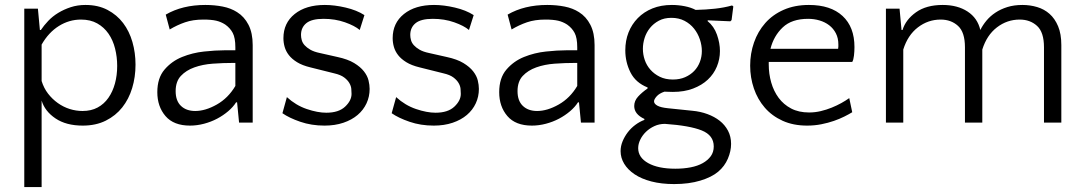

<svg xmlns="http://www.w3.org/2000/svg" viewBox="-20 -495 4377 775"><path d="M325 -475Q376 -475 414 -455Q452 -435 477 -402Q502 -369 514.5 -325.5Q527 -282 527 -234Q527 -184 513.5 -139.5Q500 -95 473.5 -61.5Q447 -28 407 -8Q367 12 314 12Q247 12 204 -17Q161 -46 148 -89V260H78V-460H133L141 -374H145Q157 -392 174.5 -410.5Q192 -429 215 -443Q238 -457 265.5 -466Q293 -475 325 -475ZM307 -416Q259 -416 217.5 -390Q176 -364 148 -315V-168Q157 -139 174 -117Q191 -95 213.5 -79Q236 -63 261.5 -55Q287 -47 313 -47Q348 -47 374 -61Q400 -75 417.5 -100Q435 -125 444 -158Q453 -191 453 -229Q453 -265 444.5 -299Q436 -333 418 -359Q400 -385 372.5 -400.5Q345 -416 307 -416Z M945 0 937 -82H933Q921 -63 901 -46Q881 -29 856.5 -16Q832 -3 803.5 4.5Q775 12 747 12Q681 12 648 -26.5Q615 -65 615 -123Q615 -180 644 -214Q673 -248 715 -265Q757 -282 803.5 -287Q850 -292 885 -292H930V-304Q930 -342 919.5 -362Q909 -382 889 -396Q872 -407 852.5 -411.5Q833 -416 801 -416Q759 -416 727 -405Q695 -394 665 -376L649 -436Q716 -475 809 -475Q846 -475 879 -468.5Q912 -462 937 -446Q966 -428 983 -395Q1000 -362 1000 -313V0ZM768 -47Q809 -47 855 -73Q901 -99 930 -148V-241H921Q880 -241 839 -238Q798 -235 764.5 -223Q731 -211 710 -188.5Q689 -166 689 -127Q689 -88 710.5 -67.5Q732 -47 768 -47Z M1286 -419Q1238 -419 1216.5 -401.5Q1195 -384 1195 -354Q1195 -344 1198 -333Q1201 -322 1209.5 -312.5Q1218 -303 1232.5 -294.5Q1247 -286 1271 -281L1342 -265Q1384 -256 1409.5 -240.5Q1435 -225 1449 -207Q1463 -189 1467.5 -170.5Q1472 -152 1472 -136Q1472 -105 1459.5 -78Q1447 -51 1423.5 -31Q1400 -11 1366 0.5Q1332 12 1290 12Q1237 12 1192 -3.5Q1147 -19 1120 -38L1138 -103Q1174 -70 1218 -55Q1262 -40 1297 -40Q1347 -40 1373 -64.5Q1399 -89 1399 -116Q1399 -125 1398 -136.5Q1397 -148 1390 -160Q1383 -172 1369 -182.5Q1355 -193 1329 -199L1233 -223Q1200 -231 1179 -244Q1158 -257 1146 -272.5Q1134 -288 1129 -305.5Q1124 -323 1124 -341Q1124 -402 1169.5 -438.5Q1215 -475 1291 -475Q1330 -475 1375 -464.5Q1420 -454 1451 -434L1432 -374Q1412 -391 1372.5 -405Q1333 -419 1286 -419Z M1727 -419Q1679 -419 1657.5 -401.5Q1636 -384 1636 -354Q1636 -344 1639 -333Q1642 -322 1650.5 -312.5Q1659 -303 1673.5 -294.5Q1688 -286 1712 -281L1783 -265Q1825 -256 1850.5 -240.5Q1876 -225 1890 -207Q1904 -189 1908.5 -170.5Q1913 -152 1913 -136Q1913 -105 1900.5 -78Q1888 -51 1864.5 -31Q1841 -11 1807 0.5Q1773 12 1731 12Q1678 12 1633 -3.5Q1588 -19 1561 -38L1579 -103Q1615 -70 1659 -55Q1703 -40 1738 -40Q1788 -40 1814 -64.5Q1840 -89 1840 -116Q1840 -125 1839 -136.5Q1838 -148 1831 -160Q1824 -172 1810 -182.5Q1796 -193 1770 -199L1674 -223Q1641 -231 1620 -244Q1599 -257 1587 -272.5Q1575 -288 1570 -305.5Q1565 -323 1565 -341Q1565 -402 1610.5 -438.5Q1656 -475 1732 -475Q1771 -475 1816 -464.5Q1861 -454 1892 -434L1873 -374Q1853 -391 1813.5 -405Q1774 -419 1727 -419Z M2325 0 2317 -82H2313Q2301 -63 2281 -46Q2261 -29 2236.5 -16Q2212 -3 2183.5 4.5Q2155 12 2127 12Q2061 12 2028 -26.5Q1995 -65 1995 -123Q1995 -180 2024 -214Q2053 -248 2095 -265Q2137 -282 2183.5 -287Q2230 -292 2265 -292H2310V-304Q2310 -342 2299.5 -362Q2289 -382 2269 -396Q2252 -407 2232.5 -411.5Q2213 -416 2181 -416Q2139 -416 2107 -405Q2075 -394 2045 -376L2029 -436Q2096 -475 2189 -475Q2226 -475 2259 -468.5Q2292 -462 2317 -446Q2346 -428 2363 -395Q2380 -362 2380 -313V0ZM2148 -47Q2189 -47 2235 -73Q2281 -99 2310 -148V-241H2301Q2260 -241 2219 -238Q2178 -235 2144.5 -223Q2111 -211 2090 -188.5Q2069 -166 2069 -127Q2069 -88 2090.5 -67.5Q2112 -47 2148 -47Z M2594 -142Q2546 -161 2525 -202.5Q2504 -244 2504 -292Q2504 -331 2517 -364Q2530 -397 2554.5 -422Q2579 -447 2613.5 -461Q2648 -475 2692 -475Q2718 -475 2743.5 -470Q2769 -465 2788 -455Q2830 -456 2866.5 -460Q2903 -464 2935 -473L2940 -469L2933 -414L2928 -409L2837 -413L2836 -410Q2862 -389 2874 -355Q2886 -321 2886 -289Q2886 -256 2873.5 -226Q2861 -196 2837 -173.5Q2813 -151 2777.5 -137.5Q2742 -124 2696 -124Q2685 -124 2677 -124.5Q2669 -125 2662 -125Q2641 -118 2630.5 -106Q2620 -94 2620 -86Q2620 -76 2633.5 -68.5Q2647 -61 2677 -58L2774 -48Q2807 -45 2835.5 -34.5Q2864 -24 2885 -7.5Q2906 9 2918.5 32.5Q2931 56 2931 86Q2931 115 2918 145.5Q2905 176 2879 198Q2853 220 2807 234Q2761 248 2701 248Q2650 248 2609.5 237.5Q2569 227 2541.5 208.5Q2514 190 2499.5 166Q2485 142 2485 115Q2485 95 2493 75.5Q2501 56 2514 39Q2527 22 2544.5 9Q2562 -4 2581 -11V-15Q2540 -34 2540 -67Q2540 -88 2555.5 -105Q2571 -122 2594 -138ZM2696 -174Q2724 -174 2745.5 -183.5Q2767 -193 2782 -208.5Q2797 -224 2805 -245Q2813 -266 2813 -289Q2813 -312 2805 -336Q2797 -360 2781.5 -379.5Q2766 -399 2743 -411Q2720 -423 2690 -423Q2661 -423 2639.5 -411.5Q2618 -400 2603.5 -382Q2589 -364 2582 -342Q2575 -320 2575 -298Q2575 -275 2582.5 -253Q2590 -231 2605.5 -213.5Q2621 -196 2643.5 -185Q2666 -174 2696 -174ZM2664 5Q2641 5 2621.5 14Q2602 23 2587.5 37Q2573 51 2564.5 68.5Q2556 86 2556 103Q2556 141 2596.5 163.5Q2637 186 2706 186Q2739 186 2767.5 180.5Q2796 175 2816.5 163.5Q2837 152 2849 135.5Q2861 119 2861 96Q2861 51 2812.5 31.5Q2764 12 2664 5Z M3245 -475Q3333 -475 3381 -430.5Q3429 -386 3429 -305Q3429 -288 3427 -270.5Q3425 -253 3420 -245H3083V-235Q3083 -197 3093 -162Q3103 -127 3123 -100Q3143 -73 3173.5 -57Q3204 -41 3246 -41Q3270 -41 3293 -46.5Q3316 -52 3337 -60.5Q3358 -69 3376 -79Q3394 -89 3408 -99L3420 -42Q3407 -34 3388 -24.5Q3369 -15 3346 -7Q3323 1 3295.5 6.5Q3268 12 3238 12Q3182 12 3139 -7.5Q3096 -27 3067 -60.5Q3038 -94 3023 -138Q3008 -182 3008 -230Q3008 -279 3023.5 -323.5Q3039 -368 3069 -402Q3099 -436 3143.5 -455.5Q3188 -475 3245 -475ZM3242 -419Q3176 -419 3139.5 -384.5Q3103 -350 3090 -298H3363Q3364 -303 3364 -307Q3364 -311 3364 -316Q3364 -341 3354 -360.5Q3344 -380 3327 -393Q3310 -406 3288 -412.5Q3266 -419 3242 -419Z M3875 0V-304Q3875 -365 3847 -390.5Q3819 -416 3777 -416Q3726 -416 3685 -384.5Q3644 -353 3626 -295V0H3556V-460H3611L3619 -374H3623Q3636 -416 3677.5 -445.5Q3719 -475 3785 -475Q3845 -475 3885.5 -448.5Q3926 -422 3937 -374Q3947 -394 3962 -412Q3977 -430 3998 -444Q4019 -458 4046 -466.5Q4073 -475 4107 -475Q4138 -475 4166.5 -466.5Q4195 -458 4216.5 -439Q4238 -420 4251 -389Q4264 -358 4264 -313V0H4194V-304Q4194 -365 4166 -390.5Q4138 -416 4096 -416Q4045 -416 4004 -384.5Q3963 -353 3945 -295V0Z"/></svg>

Font: Quattrocento Sans
Style: Regular
Weight: 400
Designer: Pablo Impallari
Foundry: Pablo Impallari, Igino Marini, Brenda Gallo
Version: Version 2.000